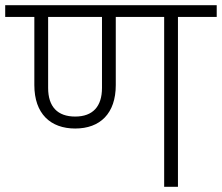

<svg xmlns="http://www.w3.org/2000/svg" viewBox="-40 -718 853 738"><path d="M249 -224C345 -224 405 -282 405 -391V-653H591V0H644V-653H793V-698H-20V-653H92V-391C92 -281 154 -224 249 -224ZM145 -380V-653H352V-380C352 -309 317 -270 249 -270C181 -270 145 -308 145 -380Z"/></svg>

Font: IBM Plex Devanagari Light
Style: Regular
Weight: 300
Designer: Mike Abbink, Paul van der Laan, Pieter van Rosmalen, Erin McLaughlin
Foundry: Bold Monday
Version: Version 1.0